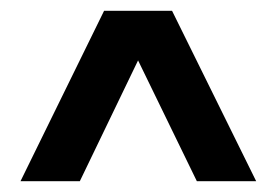

<svg xmlns="http://www.w3.org/2000/svg" viewBox="-20 -638 513 356"><path d="M173 -618H299L455 -302H345L236 -526L128 -302H18Z"/></svg>

Font: Lineal Medium
Style: Regular
Weight: 600
Designer: Created by Frank Adebiaye with contributions from Anton Moglia & Ariel Martín Pérez
Created by Frank ADEBIAYE with FontF
Foundry: Velvetyne Type Foundry
Version: Version 2.000